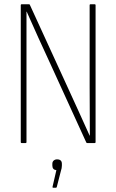

<svg xmlns="http://www.w3.org/2000/svg" viewBox="-20 -675 548 906"><path d="M82 0Q78 0 78 -4V-651Q78 -655 82 -655H117Q120 -655 121 -652L297 -268Q324 -210 350.5 -151Q377 -92 403 -35H404Q404 -93 403.5 -152Q403 -211 403 -268V-651Q403 -655 407 -655H427Q431 -655 431 -651V-4Q431 0 427 0H392Q388 0 387 -3L218 -373Q189 -435 161 -497Q133 -559 106 -620H105Q105 -558 105 -495.5Q105 -433 105 -372V-4Q105 0 101 0ZM231 211Q227 211 228 206L246 128Q227 126 227 106V98Q227 88 233.5 82.5Q240 77 249 77Q272 77 272 98V107Q272 118 267 133L248 207Q247 211 244 211Z"/></svg>

Font: Sofia Sans Cond ExtraLight
Style: Regular
Weight: 200
Width: 3
Designer: Botio Nikoltchev, Ani Petrova
Foundry: lettersoup
Version: Version 4.100; ttfautohint (v1.8.3)